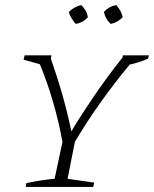

<svg xmlns="http://www.w3.org/2000/svg" viewBox="-20 -736 606 756"><path d="M81 0 84 -15Q146 -28 195 -32L226 -177Q196 -340 137 -483L73 -501L77 -518H183L180 -506Q206 -432 226 -361.5Q246 -291 261 -219Q300 -284 351.5 -359.5Q403 -435 462 -509L464 -518H566L563 -505Q526 -489 491 -482Q368 -334 275 -178L246 -32L351 -17L347 0ZM300 -716Q322 -695 326 -668Q306 -646 278 -642Q257 -666 251 -689Q274 -711 300 -716ZM438 -716Q459 -692 463 -668Q441 -646 416 -642Q395 -661 389 -689Q409 -711 438 -716Z"/></svg>

Font: Piazzolla SC ExtraLight
Style: Italic
Weight: 200
Italic angle: -11.3°
Designer: Juan Pablo del Peral
Foundry: Huerta Tipografica
Version: Version 1.330